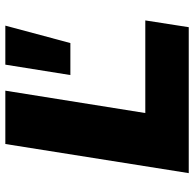

<svg xmlns="http://www.w3.org/2000/svg" viewBox="-24 -722 745 738"><g transform="rotate(-90 349.0 -352.5)"><path d="M53 0 165 -705H370L284 -167H640L614 0ZM430 -455 470 -705H620L553 -455Z"/></g></svg>

Font: Nunito Sans 7pt SemiExpanded Black
Style: Italic
Weight: 900
Width: 6
Italic angle: -9°
Designer: Vernon Adams
Foundry: Vernon Adams
Version: Version 3.101;gftools[0.9.27]